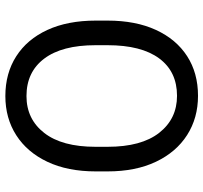

<svg xmlns="http://www.w3.org/2000/svg" viewBox="-41 -720 770 728"><g transform="rotate(-90 344.0 -356.0)"><path d="M629.9 -377.9V-333Q629.9 -226.6 594.5 -149.7Q559.1 -72.8 495.1 -31.5Q431.2 9.8 344.7 9.8Q260.7 9.8 196 -31.5Q131.3 -72.8 94.7 -149.7Q58.1 -226.6 58.1 -333V-377.9Q58.1 -484.4 94.5 -561.3Q130.9 -638.2 195.3 -679.4Q259.8 -720.7 343.8 -720.7Q430.2 -720.7 494.6 -679.4Q559.1 -638.2 594.5 -561.3Q629.9 -484.4 629.9 -377.9ZM536.6 -333V-378.9Q536.6 -505.9 485.8 -573.2Q435.1 -640.6 343.8 -640.6Q256.3 -640.6 203.9 -573.2Q151.4 -505.9 151.4 -378.9V-333Q151.4 -205.1 204.3 -137.5Q257.3 -69.8 344.7 -69.8Q436.5 -69.8 486.6 -137.5Q536.6 -205.1 536.6 -333Z"/></g></svg>

Font: Vazirmatn RD
Style: Regular
Weight: 400
Designer: Saber Rastikerdar
Foundry: Saber Rastikerdar
Version: Version 32.102